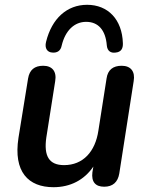

<svg xmlns="http://www.w3.org/2000/svg" viewBox="-20 -770 615 800"><path d="M203 10C273 10 331 -20 369 -76L365 -52C360 -12 378 8 414 8C450 8 471 -11 477 -47L537 -432C544 -472 525 -496 487 -496C451 -496 429 -479 424 -443L390 -226C377 -138 326 -82 247 -82C184 -82 162 -120 173 -197L210 -432C217 -473 197 -496 160 -496C124 -496 103 -479 97 -443L57 -196C35 -54 98 10 203 10ZM198 -551C219 -549 233 -559 237 -580C252 -643 290 -679 339 -679C389 -679 420 -645 425 -581C427 -557 442 -548 462 -551C484 -553 493 -567 492 -590C489 -689 430 -750 343 -750C259 -750 196 -693 172 -596C165 -569 177 -552 198 -551Z"/></svg>

Font: SN Pro Semibold
Style: Italic
Weight: 600
Italic angle: -9°
Designer: Tobias Whetton
Foundry: Supernotes
Version: Version 1.001;Glyphs 3.2 (3249)